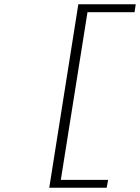

<svg xmlns="http://www.w3.org/2000/svg" viewBox="-20 -728 656 900"><path d="M210.9 151.9 347.2 -708H616.2L610.8 -670.9H390.1L265.1 115.2H486.8L480 151.9Z"/></svg>

Font: Office Code Pro D Light Italic
Style: Regular
Weight: 300
Italic angle: -9°
Designer: Nathan Rutzky & Paul D. Hunt
Foundry: Adobe Systems Incorporated
Version: Version 1.004;PS 001.004;hotconv 1.0.70;makeotf.lib2.5.58329